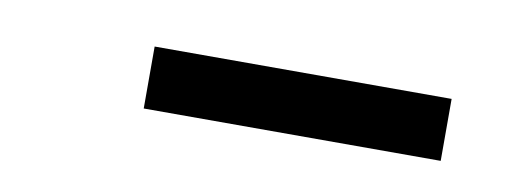

<svg xmlns="http://www.w3.org/2000/svg" viewBox="-25 -764 474 177"><g transform="rotate(10 212.0 -675.0)"><path d="M111 -646V-704H389V-646Z"/></g></svg>

Font: Our Lexend Light
Style: Regular
Weight: 300
Designer: Bonnie Shaver-Troup, Thomas Jockin
Foundry: Lexend
Version: Version 1.007